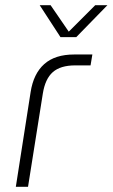

<svg xmlns="http://www.w3.org/2000/svg" viewBox="-20 -720 434 740"><path d="M41 0 98 -365Q109 -436 150.5 -473Q192 -510 266 -510H336L329 -468H270Q213 -468 183.5 -442Q154 -416 145 -359L88 0ZM213 -577 133 -700H175L245 -598L347 -700H394L274 -577Z"/></svg>

Font: MuseoModerno Thin ExtraLight
Style: Italic
Weight: 250
Italic angle: -9°
Version: Version 1.003